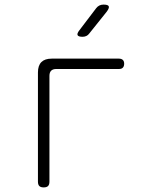

<svg xmlns="http://www.w3.org/2000/svg" viewBox="-20 -805 640 835"><path d="M170 10Q157 10 151 4Q145 -2 145 -15V-490Q145 -520 160 -535Q175 -550 205 -550H497Q508 -550 514 -544.5Q520 -539 520 -528Q520 -517 514.5 -511Q509 -505 498 -505H225Q210 -505 202.5 -497.5Q195 -490 195 -475V-15Q195 -2 189 4Q183 10 170 10ZM339 -645Q321 -645 317.5 -652Q314 -659 325 -673L398 -769Q404 -777 412 -781Q420 -785 430 -785Q450 -785 453 -777.5Q456 -770 444 -754L368 -659Q363 -652 355.5 -648.5Q348 -645 339 -645Z"/></svg>

Font: Maple Mono Thin
Style: Regular
Weight: 250
Monospace: yes
Designer: subframe7536
Version: Version 7.000